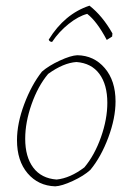

<svg xmlns="http://www.w3.org/2000/svg" viewBox="-20 -652 468 678"><path d="M296 -632Q342 -596 377 -534L376 -523L357 -511Q322 -577 288 -603Q257 -595 222.5 -567.5Q188 -540 164 -504Q155 -504 152 -512Q208 -603 296 -632ZM175 6Q115 4 77.5 -40Q40 -84 40 -157Q40 -216 65.5 -284Q91 -352 128 -399Q152 -420 191 -438Q230 -456 253 -457Q312 -456 350 -411.5Q388 -367 388 -294Q388 -235 362.5 -166.5Q337 -98 299 -52Q276 -31 237 -13Q198 5 175 6ZM180 -18Q228 -23 278 -61Q314 -104 336.5 -167.5Q359 -231 359 -289Q359 -353 331 -391Q303 -429 250 -433Q204 -430 150 -391Q114 -348 91.5 -284Q69 -220 69 -162Q69 -98 97.5 -60Q126 -22 180 -18Z"/></svg>

Font: Albura ExtraLight
Style: Italic
Weight: 156
Italic angle: -7°
Designer: Mercedes Jáuregui
Foundry: Omnibus-Type Team
Version: Version 1.000